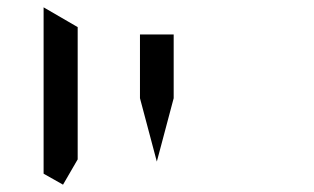

<svg xmlns="http://www.w3.org/2000/svg" viewBox="-20 -981 856 524"><path d="M362 -713V-887H454V-713L408 -540ZM99 -959Q99 -959 99 -961L192 -907V-905V-895V-887V-782V-578V-546L152 -477L99 -507Z"/></svg>

Font: DSEG14 Modern
Style: Regular
Weight: 400
Designer: Keshikan(Twitter:@keshinomi_88pro)
Version: Version 0.46